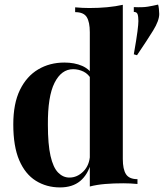

<svg xmlns="http://www.w3.org/2000/svg" viewBox="-20 -804 715 838"><path d="M516 -783V-110Q516 -65 530 -43.5Q544 -22 580 -22V-1Q549 -4 518 -4Q476 -4 439.5 -1Q403 2 372 10V-663Q372 -708 358.5 -729.5Q345 -751 308 -751V-772Q340 -769 370 -769Q411 -769 448 -772.5Q485 -776 516 -783ZM261 -531Q305 -531 338.5 -516.5Q372 -502 391 -468L379 -457Q366 -481 344.5 -491.5Q323 -502 299 -502Q248 -502 218 -442.5Q188 -383 189 -259Q189 -174 200.5 -123.5Q212 -73 233.5 -51Q255 -29 283 -29Q317 -29 344 -56Q371 -83 373 -129L378 -94Q363 -41 329.5 -13.5Q296 14 242 14Q183 14 136.5 -15Q90 -44 64 -104.5Q38 -165 38 -261Q38 -352 67 -411.5Q96 -471 146.5 -501Q197 -531 261 -531ZM670 -784Q672 -779 673.5 -765.5Q675 -752 675 -743Q675 -714 648.5 -671Q622 -628 578 -563L564 -567Q576 -635 580 -667Q584 -699 584 -712Q584 -732 580.5 -742Q577 -752 564 -752V-773Q602 -771 625.5 -775Q649 -779 670 -784Z"/></svg>

Font: Playfair Display
Style: Bold
Weight: 700
Designer: Claus Eggers Sørensen
Foundry: Claus Eggers Sørensen
Version: Version 1.203